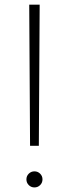

<svg xmlns="http://www.w3.org/2000/svg" viewBox="-20 -802 300 836"><path d="M110.9 -167.3 107.3 -781.8H152.7L149.1 -167.3ZM130 14.1Q115.5 14.1 105.2 3.9Q95 -6.4 95 -20.9Q95 -35.5 105.2 -45.7Q115.5 -55.9 130 -55.9Q144.5 -55.9 154.8 -45.7Q165 -35.5 165 -20.9Q165 -6.4 154.8 3.9Q144.5 14.1 130 14.1Z"/></svg>

Font: Spartan Light
Style: Regular
Weight: 300
Designer: Matt Bailey, Mirko Velimirovic
Foundry: Matt Bailey
Version: Version 1.005